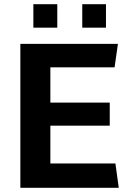

<svg xmlns="http://www.w3.org/2000/svg" viewBox="-20 -895 640 915"><path d="M77 0V-686H542L526 -574H220V-406H503V-296H220V-116H530L546 0ZM139 -763V-875H253V-763ZM372 -763V-875H485V-763Z"/></svg>

Font: Chivo Mono SemiBold
Style: Regular
Weight: 600
Monospace: yes
Designer: Hector Gatti
Foundry: Omnibus-Type
Version: Version 1.008